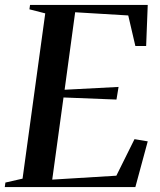

<svg xmlns="http://www.w3.org/2000/svg" viewBox="-36 -763 651 783"><path d="M-16.5 0 -14 -18.5 56 -34.5 148.5 -708.5 84 -725 86.5 -743H566.5L560 -575.5H516L487 -700L270.5 -713L227.5 -397L447.5 -408.5L439 -357L223 -365.5L177 -30.5L438.5 -46.5L512.5 -195.5L566.5 -186.5L516 0Z"/></svg>

Font: Merriweather 144pt Medium
Style: Italic
Weight: 500
Italic angle: -7.8°
Version: Version 2.101